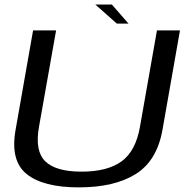

<svg xmlns="http://www.w3.org/2000/svg" viewBox="-20 -806 822 830"><path d="M320.5 4Q166.5 4 95 -53.8Q23.5 -111.5 47.5 -245.5L123 -674.5H222.5L148.5 -257.5Q130 -153 175.8 -108.5Q221.5 -64 332.5 -64Q444 -64 505.2 -108.2Q566.5 -152.5 585 -257.5L658.5 -674.5H758L682.5 -245.5Q659 -111.5 567 -53.8Q475 4 320.5 4ZM485 -704 392 -786.5H463.5L535.5 -704Z"/></svg>

Font: Anybody ExtraExpanded Regular
Style: Italic
Weight: 400
Width: 8
Italic angle: -10°
Designer: Tyler Finck
Foundry: Etcetera Type Company
Version: Version 1.010; ttfautohint (v1.8.3) -l 8 -r 50 -G 200 -x 14 